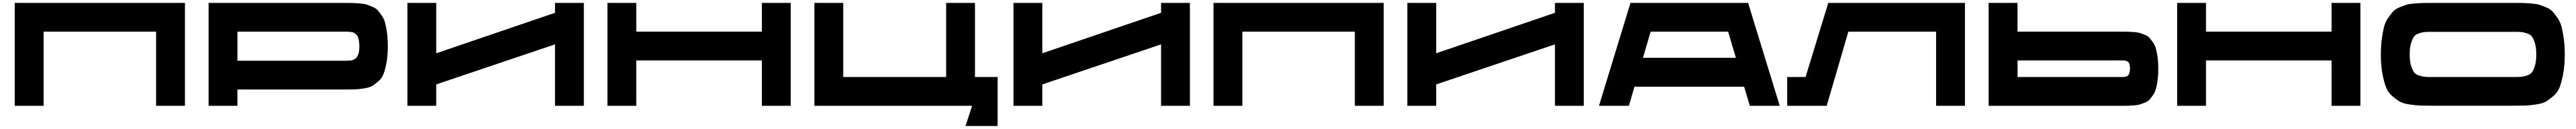

<svg xmlns="http://www.w3.org/2000/svg" viewBox="-20 -720 17489 878"><path d="M80.1 -700.2H1235.4V0H1039.6V-504.4H275.9V0H80.1Z M2318.8 -700.2Q2354.5 -700.2 2372.3 -699.7Q2390.1 -699.2 2421.1 -696.8Q2452.1 -694.3 2468 -689.2Q2483.9 -684.1 2507.8 -674.1Q2531.7 -664.1 2544.4 -649.4Q2557.1 -634.8 2572.5 -612.5Q2587.9 -590.3 2595.2 -561.3Q2602.5 -532.2 2607.7 -492.9Q2612.8 -453.6 2612.8 -405.3Q2612.8 -343.3 2604.2 -296.1Q2595.7 -249 2584 -218Q2572.3 -187 2547.6 -165.8Q2522.9 -144.5 2503.9 -133.8Q2484.9 -123 2447.5 -117.7Q2410.2 -112.3 2387.5 -111.6Q2364.7 -110.8 2318.8 -110.8H1591.8V0H1396V-700.2ZM2320.8 -306.6Q2334 -306.6 2340.8 -306.9Q2347.7 -307.1 2358.9 -308.3Q2370.1 -309.6 2376.2 -312Q2382.3 -314.5 2390.4 -319.1Q2398.4 -323.7 2402.8 -331.1Q2407.2 -338.4 2411.6 -348.6Q2416 -358.9 2417.7 -373.3Q2419.4 -387.7 2419.4 -405.8Q2419.4 -426.3 2416.5 -442.1Q2413.6 -458 2409.7 -468.5Q2405.8 -479 2397.5 -486.1Q2389.2 -493.2 2382.8 -496.8Q2376.5 -500.5 2364 -502.2Q2351.6 -503.9 2344 -504.2Q2336.4 -504.4 2320.8 -504.4H1591.8V-306.6Z M3747.6 -700.2H3943.4V0H3747.6V-418L2941.4 -145.5V0H2745.6V-700.2H2941.4V-357.4L3747.6 -632.8Z M5151.9 -700.2H5347.7V0H5151.9V-308.6H4299.3V0H4103.5V-700.2H4299.3V-504.4H5151.9Z M6598.6 -195.8H6752V137.7H6534.2L6579.1 0H5508.3V-700.2H5704.1V-195.8H6402.8V-700.2H6598.6Z M7861.8 -700.2H8057.6V0H7861.8V-418L7055.7 -145.5V0H6859.9V-700.2H7055.7V-357.4L7861.8 -632.8Z M8217.8 -700.2H9373V0H9177.2V-504.4H8413.6V0H8217.8Z M10535.6 -700.2H10731.4V0H10535.6V-418L9729.5 -145.5V0H9533.7V-700.2H9729.5V-357.4L10535.6 -632.8Z M11858.4 0 11819.8 -129.9H11075.2L11037.6 0H10834.5L11048.3 -700.2H11846.7L12061.5 0ZM11132.8 -326.7H11763.7L11711.4 -504.4H11185.1Z M12391.1 -700.2H13318.8V0H13123V-504.4H12527.3L12380.4 0H12112.3V-195.8H12236.8Z M14380.4 -504.4Q14410.6 -504.4 14426 -504.2Q14441.4 -503.9 14467.8 -501.7Q14494.1 -499.5 14507.8 -495.1Q14521.5 -490.7 14542 -482.2Q14562.5 -473.6 14573 -460.9Q14583.5 -448.2 14596.7 -429.2Q14609.9 -410.2 14616.2 -385.3Q14622.6 -360.4 14627 -326.9Q14631.3 -293.5 14631.3 -252Q14631.3 -210.4 14627 -177Q14622.6 -143.6 14616.2 -118.7Q14609.9 -93.8 14596.7 -74.7Q14583.5 -55.7 14572.8 -43.2Q14562 -30.8 14541.5 -22.2Q14521 -13.7 14507.3 -9.3Q14493.7 -4.9 14467.3 -2.7Q14440.9 -0.5 14425.8 -0.2Q14410.6 0 14379.9 0H13479.5V-700.2H13675.3V-504.4ZM14382.3 -195.8Q14394 -195.8 14400.1 -196.3Q14406.2 -196.8 14415 -199.7Q14423.8 -202.6 14428.2 -208.3Q14432.6 -213.9 14435.8 -225.1Q14439 -236.3 14439 -252.4Q14439 -272.5 14435.1 -284.7Q14431.2 -296.9 14421.9 -301.8Q14412.6 -306.6 14405.3 -307.6Q14397.9 -308.6 14382.8 -308.6H13675.8V-195.8Z M15807.6 -700.2H16003.4V0H15807.6V-308.6H14955.1V0H14759.3V-700.2H14955.1V-504.4H15807.6Z M17041.5 -700.2Q17084 -700.2 17105.2 -699.7Q17126.5 -699.2 17163.1 -696.3Q17199.7 -693.4 17218.8 -687.3Q17237.8 -681.2 17266.1 -669.2Q17294.4 -657.2 17309.3 -639.9Q17324.2 -622.6 17342.5 -596.2Q17360.8 -569.8 17369.4 -535.4Q17377.9 -501 17384.3 -454.1Q17390.6 -407.2 17390.6 -350.1Q17390.6 -276.9 17380.4 -220.7Q17370.1 -164.6 17356.2 -127.7Q17342.3 -90.8 17312.7 -65.7Q17283.2 -40.5 17260.7 -27.8Q17238.3 -15.1 17193.8 -8.8Q17149.4 -2.4 17122.6 -1.5Q17095.7 -0.5 17041 -0.5H16491.7Q16437 -0.5 16410.2 -1.5Q16383.3 -2.4 16338.9 -8.8Q16294.4 -15.1 16272 -27.8Q16249.5 -40.5 16220 -65.7Q16190.4 -90.8 16176.5 -127.7Q16162.6 -164.6 16152.3 -220.7Q16142.1 -276.9 16142.1 -350.1Q16142.1 -407.2 16148.4 -454.1Q16154.8 -501 16163.3 -535.4Q16171.9 -569.8 16190.2 -596.2Q16208.5 -622.6 16223.4 -639.9Q16238.3 -657.2 16266.8 -669.2Q16295.4 -681.2 16314.5 -687.3Q16333.5 -693.4 16370.1 -696.3Q16406.7 -699.2 16428 -699.7Q16449.2 -700.2 16491.7 -700.2ZM17043.5 -195.8Q17076.7 -195.8 17093 -197Q17109.4 -198.2 17133.3 -205.8Q17157.2 -213.4 17168.5 -229Q17179.7 -244.6 17188.5 -274.7Q17197.3 -304.7 17197.3 -349.6Q17197.3 -394.5 17188.5 -424.6Q17179.7 -454.6 17168.5 -470.2Q17157.2 -485.8 17133.3 -493.4Q17109.4 -501 17093 -502.2Q17076.7 -503.4 17043.5 -503.4H16491.7Q16458.5 -503.4 16442.1 -502.2Q16425.8 -501 16401.9 -493.4Q16377.9 -485.8 16366.7 -470.2Q16355.5 -454.6 16346.7 -424.6Q16337.9 -394.5 16337.9 -349.6Q16337.9 -304.7 16346.7 -274.7Q16355.5 -244.6 16366.7 -229Q16377.9 -213.4 16401.9 -205.8Q16425.8 -198.2 16442.1 -197Q16458.5 -195.8 16491.7 -195.8Z"/></svg>

Font: Donpoligrafbum
Style: Bold
Weight: 700
Designer: Sasha Pavljenko
Version: Version 1.002;Fontself Maker 3.5.8